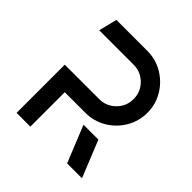

<svg xmlns="http://www.w3.org/2000/svg" viewBox="-186 -843 986 986"><g transform="rotate(45 307.5 -350.0)"><path d="M555 -475Q555 -414 524.5 -362.5Q494 -311 442.5 -280.5Q391 -250 330 -250H180V0H80V-350H330Q382 -350 418.5 -386.5Q455 -423 455 -475Q455 -527 418.5 -563.5Q382 -600 330 -600H80L105 -700H330Q391 -700 442.5 -669.5Q494 -639 524.5 -587.5Q555 -536 555 -475ZM474 -200 555 0H447L366 -200Z"/></g></svg>

Font: SB Skate blade
Style: Regular
Weight: 400
Designer: Valerio Brotto (Silverblur_type)
Version: Version 1.003